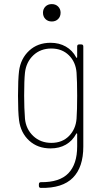

<svg xmlns="http://www.w3.org/2000/svg" viewBox="-20 -718 500 938"><path d="M367 -501H377Q387 -501 387 -491V-2Q387 99 336 150.5Q285 202 180 200Q170 200 170 190V182Q170 172 180 172Q271 173 314 128.5Q357 84 357 -3V-63Q357 -66 355 -66.5Q353 -67 352 -64Q334 -30 302 -11.5Q270 7 227 7Q164 7 122.5 -31Q81 -69 73 -131Q68 -171 68 -250Q68 -329 73 -371Q81 -432 122.5 -470.5Q164 -509 227 -509Q269 -509 301.5 -490.5Q334 -472 352 -438Q353 -435 355 -435.5Q357 -436 357 -439V-491Q357 -501 367 -501ZM357 -250Q357 -320 354 -363Q350 -415 316.5 -448Q283 -481 231 -481Q178 -481 143 -448Q108 -415 102 -363Q98 -326 98 -251Q98 -190 102 -138Q107 -87 142.5 -53.5Q178 -20 231 -20Q284 -20 317 -53.5Q350 -87 354 -138Q357 -180 357 -250ZM190 -656Q190 -674 202 -686Q214 -698 233 -698Q252 -698 264 -686Q276 -674 276 -656Q276 -637 264 -625Q252 -613 233 -613Q214 -613 202 -625Q190 -637 190 -656Z"/></svg>

Font: Barlow Semi Condensed Thin
Style: Regular
Weight: 250
Width: 4
Designer: Jeremy Tribby
Foundry: Tribby Type
Version: Version 1.408